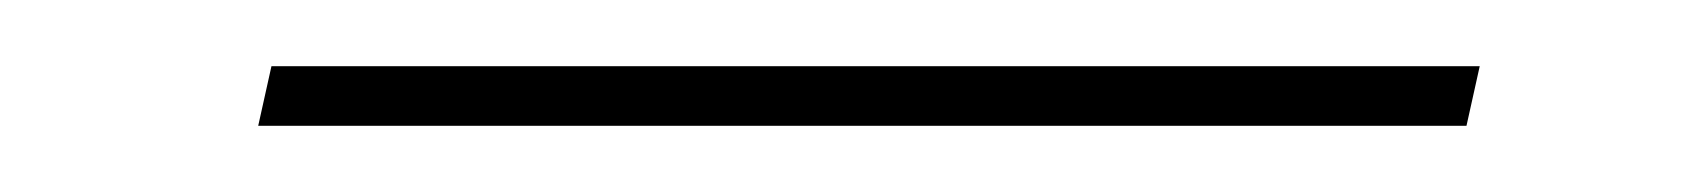

<svg xmlns="http://www.w3.org/2000/svg" viewBox="-20 -319 516 58"><path d="M58 -281 62 -299H427L423 -281Z"/></svg>

Font: DM Sans 10pt Thin
Style: Italic
Weight: 250
Italic angle: -10°
Version: Version 4.004;gftools[0.9.30]